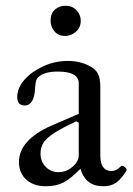

<svg xmlns="http://www.w3.org/2000/svg" viewBox="-20 -637 461 668"><path d="M140 11Q97 11 71.5 -12Q46 -35 46 -73Q46 -150 159 -200L254 -241V-347Q254 -388 181 -388Q128 -388 109 -364Q103 -355 101 -318Q99 -296 90 -283Q81 -270 66 -270Q40 -270 40 -299Q40 -331 65 -359.5Q90 -388 130.5 -406.5Q171 -425 216 -425Q260 -425 294 -406Q313 -396 321 -380Q329 -364 329 -334V-97Q329 -42 368 -42Q385 -42 401 -59Q406 -63 414.5 -55.5Q423 -48 420 -43Q401 -13 383.5 -1Q366 11 339 11Q277 11 260 -50Q226 -15 200.5 -2Q175 11 140 11ZM184 -38Q210 -38 232 -56.5Q254 -75 254 -97V-210L246 -215Q198 -193 170.5 -175.5Q143 -158 132 -141.5Q121 -125 121 -103Q121 -75 139 -56.5Q157 -38 184 -38ZM207 -512Q182 -512 169 -528.5Q156 -545 156 -565Q156 -591 171.5 -604Q187 -617 207 -617Q232 -617 246.5 -601Q261 -585 261 -565Q261 -541 244 -526.5Q227 -512 207 -512Z"/></svg>

Font: Junicode SmExp
Style: Regular
Weight: 400
Width: 6
Designer: Peter S. Baker
Version: Version 2.205; ttfautohint (v1.8.4)